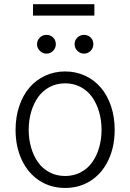

<svg xmlns="http://www.w3.org/2000/svg" viewBox="-20 -899 631 930"><path d="M55.4 -270.2Q55.4 -332 73.2 -384.8Q90.9 -437.5 122.3 -474.4Q153.8 -511.4 198.5 -532.1Q243.3 -552.9 295.5 -552.9Q347.7 -552.9 392.4 -532.1Q437.1 -511.4 468.6 -474.4Q500 -437.5 517.8 -384.8Q535.5 -332 535.5 -270.2Q535.5 -188.2 505.1 -123.9Q474.8 -59.7 420.1 -24.1Q365.4 11.4 295.5 11.4Q225.5 11.4 170.8 -24.1Q116.1 -59.7 85.8 -123.9Q55.4 -188.2 55.4 -270.2ZM220.2 -64.3Q253.9 -46.5 295.5 -46.5Q337 -46.5 370.7 -64.3Q404.5 -82 426.3 -112.6Q448.2 -143.1 460 -183.6Q471.9 -224.1 471.9 -270.2Q471.9 -316.4 460 -357.1Q448.2 -397.7 426.3 -428.6Q404.5 -459.5 370.6 -477.5Q336.6 -495.4 295.5 -495.4Q254.3 -495.4 220.3 -477.5Q186.4 -459.5 164.6 -428.6Q142.8 -397.7 130.9 -357.1Q119 -316.4 119 -270.2Q119 -224.1 130.9 -183.6Q142.8 -143.1 164.6 -112.6Q186.4 -82 220.2 -64.3ZM437.1 -878.6V-823.5H139.9V-878.6ZM204.9 -639.2Q186.8 -639.2 173.1 -652.9Q159.4 -666.5 159.4 -684.7Q159.4 -703.8 172.9 -717Q186.4 -730.1 204.9 -730.1Q224.4 -730.1 237.4 -717.2Q250.4 -704.2 250.4 -684.7Q250.4 -666.2 237.2 -652.7Q224.1 -639.2 204.9 -639.2ZM386.7 -639.2Q368.6 -639.2 354.9 -652.9Q341.3 -666.5 341.3 -684.7Q341.3 -703.8 354.8 -717Q368.3 -730.1 386.7 -730.1Q406.2 -730.1 419.2 -717.2Q432.2 -704.2 432.2 -684.7Q432.2 -666.2 419 -652.7Q405.9 -639.2 386.7 -639.2Z"/></svg>

Font: Inter Light BETA
Style: Regular
Weight: 300
Designer: Rasmus Andersson
Foundry: rsms
Version: Version 3.011;git-f93a4a705